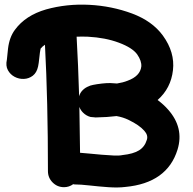

<svg xmlns="http://www.w3.org/2000/svg" viewBox="-20 -825 842 837"><path d="M259 -9Q281 -9 299 -22Q302 -22 305 -21Q331 -21 370.5 -16.5Q410 -12 452 -9Q494 -6 526 -10Q709 -27 754 -173Q783 -268 713 -347Q694 -369 667 -389Q725 -440 734 -519Q743 -597 690 -670Q644 -733 556 -766Q467 -799 369 -804Q271 -809 181 -784Q91 -758 45 -695Q21 -663 15 -613Q15 -612 12 -584Q11 -571 10 -565Q4 -538 14.5 -519Q25 -500 44 -490Q63 -480 84.5 -481Q106 -482 123 -495Q140 -508 146 -535Q149 -549 151 -570Q152 -574 152.5 -583Q153 -592 154 -596Q156 -611 157 -613Q164 -622 176 -630Q189 -385 189 -79Q189 -50 209.5 -29.5Q230 -9 259 -9ZM514 -149Q501 -146 476.5 -147Q452 -148 423.5 -150.5Q395 -153 369.5 -155.5Q344 -158 329 -159Q328 -263 326 -359Q331 -345 342 -334Q356 -320 375 -315Q381 -314 387 -314Q392 -313 397 -313Q449 -314 488 -319Q517 -314 541 -302Q587 -280 609 -255Q627 -235 620 -215Q611 -185 586 -169.5Q561 -154 514 -149ZM325 -405Q321 -541 314 -665Q337 -666 363 -665Q439 -661 498 -639Q557 -617 578 -588Q598 -559 596 -535Q591 -493 536 -473Q516 -465 490 -461Q482 -462 475 -462Q449 -465 403 -458Q384 -455 374 -452Q366 -449 360 -446Q346 -439 336 -427Q328 -417 325 -405Z"/></svg>

Font: Balsamiq Sans
Style: Bold
Weight: 700
Designer: Michael Angeles
Foundry: Balsamiq SRL
Version: Version 1.020; ttfautohint (v1.8.4.7-5d5b);gftools[0.9.26]